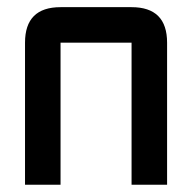

<svg xmlns="http://www.w3.org/2000/svg" viewBox="-20 -508 528 528"><path d="M341.8 -390.6H146.5V0H48.8V-390.6Q48.8 -488.3 146.5 -488.3H341.8Q439.5 -488.3 439.5 -390.6V0H341.8Z"/></svg>

Font: BabelStone Runic Beagnoth
Style: Regular
Weight: 400
Designer: Andrew West
Foundry: BabelStone
Version: Version 7.004;November 9, 2023